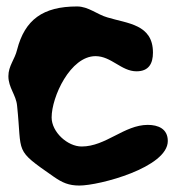

<svg xmlns="http://www.w3.org/2000/svg" viewBox="-20 -521 540 595"><path d="M6 -285C6 -249 30 -227 33 -193C49 -42 22 -60 147 27C173 45 193 54 226 54C288 54 500 -2 500 -84C500 -122 470 -134 438 -134C365 -134 308 -67 233 -67C189 -67 140 -112 140 -157C140 -221 198 -347 276 -347C325 -347 356 -300 403 -300C441 -300 454 -324 454 -358C454 -446 375 -448 313 -467C281 -476 254 -501 219 -501C113 -501 57 -460 33 -367C26 -337 6 -317 6 -285Z"/></svg>

Font: Charger
Style: Overspray
Weight: 400
Designer: Jasper
Foundry: Cannot Into Space Fonts
Version: Version 0.980